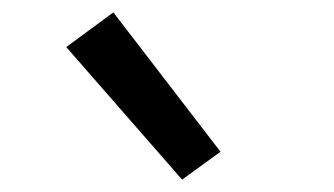

<svg xmlns="http://www.w3.org/2000/svg" viewBox="-20 -828 540 310"><path d="M274 -538 87 -752 163 -808 336 -583Z"/></svg>

Font: Iosevka SS18 Medium
Style: Regular
Weight: 500
Monospace: yes
Designer: Belleve Invis
Foundry: Belleve Invis
Version: Version 25.1.1; ttfautohint (v1.8.4)